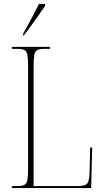

<svg xmlns="http://www.w3.org/2000/svg" viewBox="-20 -951 529 971"><path d="M40 0V-10H66Q91 -10 103 -16Q115 -22 118.5 -40.5Q122 -59 122 -98V-616Q122 -655 118.5 -673.5Q115 -692 103 -698Q91 -704 66 -704H40V-714H233V-704H206Q181 -704 169 -698Q157 -692 153.5 -673.5Q150 -655 150 -616V-10H373Q412 -10 422 -24Q432 -38 433 -79L436 -205H446L441 0ZM97 -781Q120 -821 140 -859Q160 -897 177 -931H208V-921Q196 -904 177.5 -877.5Q159 -851 138.5 -822.5Q118 -794 100 -771H97Z"/></svg>

Font: Noto Serif Display Condensed Thin
Style: Regular
Weight: 100
Width: 3
Designer: Monotype Design Team
Foundry: Monotype Imaging Inc.
Version: Version 2.009